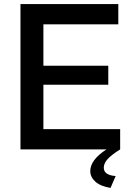

<svg xmlns="http://www.w3.org/2000/svg" viewBox="-20 -730 643 938"><path d="M567 -99V0Q525 26 506 47Q487 68 487 89Q487 126 545 130L520 188Q471 180 446 157.5Q421 135 421 106Q421 51 500 0H80V-710H558V-611H192V-409H509V-316H192V-99Z"/></svg>

Font: IngvarSans
Style: Regular
Weight: 600
Version: Version 3.000